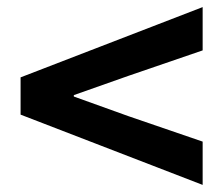

<svg xmlns="http://www.w3.org/2000/svg" viewBox="-20 -647 629 541"><path d="M551 -126V-248L341 -320L188 -375V-379L341 -433L551 -505V-627L38 -429V-324Z"/></svg>

Font: Source Han Sans CN
Style: Bold
Weight: 700
Designer: Ryoko NISHIZUKA 西塚涼子 (kana, bopomofo & ideographs); Paul D. Hunt (Latin, Greek & Cyrillic); Sandoll Communications 산돌커뮤니
Foundry: Adobe
Version: Version 2.001;hotconv 1.0.107;makeotfexe 2.5.65593